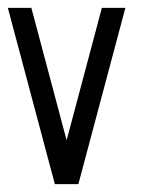

<svg xmlns="http://www.w3.org/2000/svg" viewBox="-20 -470 400 490"><path d="M0 -450H60L150 -112L240 -450H300L180 0H120Z"/></svg>

Font: SOV_Station
Style: Bold
Weight: 700
Version: Version 1.00